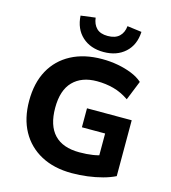

<svg xmlns="http://www.w3.org/2000/svg" viewBox="-136 -1061 1055 1182"><g transform="rotate(15 391.5 -470.5)"><path d="M431 11Q317 11 234.5 -33.5Q152 -78 107.5 -159Q63 -240 63 -352Q63 -466 107.5 -547Q152 -628 235 -672Q318 -716 432 -716Q484 -716 532.5 -707Q581 -698 622 -681.5Q663 -665 691 -640L641 -516Q593 -549 542.5 -562.5Q492 -576 436 -576Q339 -576 284 -520Q229 -464 229 -352Q229 -239 283 -182Q337 -125 443 -125Q490 -125 528.5 -131Q567 -137 601 -150L567 -85V-278H419V-399H704V-43Q670 -26 625.5 -14Q581 -2 531 4.5Q481 11 431 11ZM427 -760Q343 -760 290.5 -808Q238 -856 233 -940L326 -952Q331 -910 355 -886Q379 -862 426 -862Q474 -862 499.5 -886Q525 -910 529 -952L621 -940Q617 -856 564 -808Q511 -760 427 -760Z"/></g></svg>

Font: Nunito Sans 8pt ExtraBold
Style: Regular
Weight: 800
Version: Version 3.101;gftools[0.9.27]